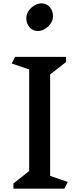

<svg xmlns="http://www.w3.org/2000/svg" viewBox="-20 -1125 474 1145"><path d="M364 0H60V-31L154 -105V-711L50 -746L70 -786H374V-755L279 -681V-76L384 -40ZM296 -1028Q296 -1005 282 -984.5Q268 -964 247 -952Q226 -940 206 -940Q176 -940 156.5 -962Q137 -984 137 -1017Q137 -1040 151 -1060.5Q165 -1081 186 -1093Q207 -1105 227 -1105Q257 -1105 276.5 -1083Q296 -1061 296 -1028Z"/></svg>

Font: Inknut
Style: Antiqua
Weight: 400
Designer: Claus Eggers Srensen
Foundry: Claus Eggers Srensen
Version: Version 1.000; ttfautohint (v1.2) -l 7 -r 28 -G 50 -x 13 -D 